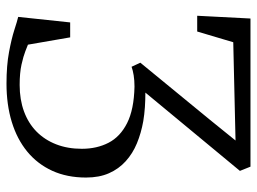

<svg xmlns="http://www.w3.org/2000/svg" viewBox="-120 -663 791 591"><g transform="rotate(90 275.5 -367.5)"><path d="M237.5 8Q181.5 8 140.2 0.2Q99 -7.5 72 -16.2Q45 -25 32 -28L49 -188H95L117.5 -58Q122.5 -56 137.8 -50Q153 -44 178.8 -38.2Q204.5 -32.5 241.5 -32.5Q286.5 -32.5 322.8 -45.8Q359 -59 384.8 -84.2Q410.5 -109.5 424.2 -144.8Q438 -180 438 -224Q438 -270 419.5 -306Q401 -342 359 -363.2Q317 -384.5 246.5 -386Q227.5 -386 212 -383.5Q196.5 -381 185.5 -377L173 -404L349 -618.5L412.5 -697L110 -690L77 -579H28.5L37 -743H493L506 -710.5L265 -419.5Q287.5 -419.5 309.8 -418Q332 -416.5 353 -413Q389.5 -406.5 421 -393.5Q452.5 -380.5 476.2 -359Q500 -337.5 513.2 -307.5Q526.5 -277.5 526.5 -237Q526.5 -178.5 505.8 -133Q485 -87.5 446.8 -56Q408.5 -24.5 355.2 -8.2Q302 8 237.5 8Z"/></g></svg>

Font: Merriweather 72pt Light
Style: Regular
Weight: 300
Version: Version 2.100